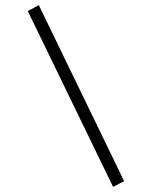

<svg xmlns="http://www.w3.org/2000/svg" viewBox="-20 -685 590 747"><path d="M420 42 88 -642 131 -665 463 20Z"/></svg>

Font: Inconsolata SemiExpanded Light
Style: Regular
Weight: 300
Width: 6
Monospace: yes
Designer: Raph Levien, Cyreal, Brenton Simpson
Foundry: Raph Levien, Cyreal, Google
Version: Version 3.001; ttfautohint (v1.8.2.53-6de2)